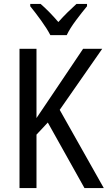

<svg xmlns="http://www.w3.org/2000/svg" viewBox="-20 -964 552 984"><path d="M372 -944Q348 -922 326 -900.5Q304 -879 279 -851Q257 -877 233 -901.5Q209 -926 188 -944H135V-932Q161 -900 191 -858.5Q221 -817 238 -784H322Q338 -818 369.5 -860Q401 -902 426 -932V-944ZM286 -401 504 -714H406L248 -479Q224 -443 203.5 -413Q183 -383 167 -359V-714H80V0H167V-274L225 -336L413 0H512Z"/></svg>

Font: Noto Sans Display SemiCondensed
Style: Regular
Weight: 400
Width: 4
Designer: Monotype Design team
Foundry: Monotype Imaging Inc.
Version: 1.000